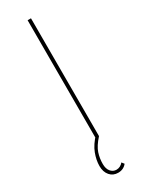

<svg xmlns="http://www.w3.org/2000/svg" viewBox="-236 -738 759 988"><g transform="rotate(-30 143.0 -243.5)"><path d="M133 -700H153V0H133ZM145 213Q115 213 96.5 191.5Q78 170 78 135Q78 100 92.5 61.5Q107 23 145 -17L153 0Q118 39 108 70Q98 101 98 134Q98 163 111.5 179Q125 195 145 195Q168 195 185 175L196 189Q177 213 145 213Z"/></g></svg>

Font: Montserrat
Style: Regular
Weight: 400
Designer: Julieta Ulanovsky
Foundry: Julieta Ulanovsky
Version: Version 8.000